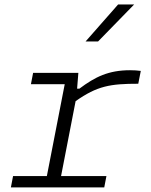

<svg xmlns="http://www.w3.org/2000/svg" viewBox="-20 -818 660 838"><path d="M322 -500H124.5L115 -450.5H262.5L184.5 -49.5H37L27.5 0H435L444.5 -49.5H246.5L310 -376.5C404.5 -443 461 -452.5 583.5 -452.5L594.5 -508.5C580 -510.5 565 -511.5 547.5 -511.5C454 -511.5 395 -482.5 326.5 -431H316.5ZM353.5 -637 495.5 -798.5H565.5L408 -637Z"/></svg>

Font: Monaspace Neon ExtraLight
Style: Italic
Weight: 200
Italic angle: -11°
Designer: Riley Cran & the Lettermatic Team
Foundry: Lettermatic
Version: Version 1.200 (Monaspace Neon)